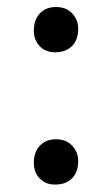

<svg xmlns="http://www.w3.org/2000/svg" viewBox="-20 -501 299 534"><path d="M74.1 -48.1Q74.1 -77.8 90.7 -95.7Q107.4 -113.6 135.8 -113.6Q164.2 -113.6 180.9 -95.7Q197.5 -77.8 197.5 -53.1Q197.5 -22.2 180.2 -4.9Q163 12.3 133.3 12.3Q106.2 12.3 90.1 -4.9Q74.1 -22.2 74.1 -48.1ZM74.1 -416Q74.1 -445.7 90.7 -463.6Q107.4 -481.5 135.8 -481.5Q164.2 -481.5 180.9 -463.6Q197.5 -445.7 197.5 -421Q197.5 -390.1 180.2 -372.8Q163 -355.6 133.3 -355.6Q106.2 -355.6 90.1 -372.8Q74.1 -390.1 74.1 -416Z"/></svg>

Font: Slabo 27px
Style: Regular
Weight: 400
Version: Version 1.02 Build 003a